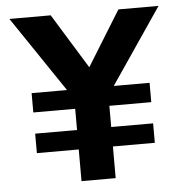

<svg xmlns="http://www.w3.org/2000/svg" viewBox="-49 -702 712 749"><g transform="rotate(-5 307.0 -327.5)"><path d="M76.2 -124V-200.2H240.2V-283.2H76.2V-358.9H214.8L15.1 -654.8H176.8L309.1 -439.9L441.9 -654.8H599.1L397.9 -358.9H538.1V-283.2H374V-200.2H538.1V-124H374V0H240.2V-124Z"/></g></svg>

Font: IntelOne Mono Bold
Style: Regular
Weight: 700
Designer: Fred Shallcrass
Foundry: Frere-Jones Type LLC
Version: Version 1.200;hotconv 1.1.0;makeotfexe 2.6.0;FJTRelease1.2